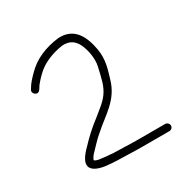

<svg xmlns="http://www.w3.org/2000/svg" viewBox="-147 -763 878 897"><g transform="rotate(-30 292.0 -314.0)"><path d="M361 4H515C525.6 4 535 -4.4 535 -15C535 -25.6 525.6 -35 515 -35H361C321.9 -35 275.1 -38 241 -38C217.7 -39.1 181.7 -43 162 -46C156.9 -47.1 146.2 -49.8 141 -55C143.9 -65.1 149.9 -72.6 155 -79C180.3 -104.3 202 -131 232 -155C295.6 -212.2 368.1 -246.7 396 -341C410.3 -389.8 426.8 -433.5 416 -495C402.4 -570.8 369.5 -637.1 283 -632C209 -623.3 149.2 -596.2 107 -554C82.7 -529.7 68 -515 52 -487C45.8 -476.2 52.3 -465.4 60 -461C81.7 -448.6 89.7 -477.1 98 -487C110.8 -501.9 116.2 -509.3 134 -526C165.9 -557.9 209.9 -578 261 -589C311.8 -601.7 343.5 -582.8 361 -546C374 -518.7 386.7 -466.6 377 -425C372.3 -402.3 366.3 -378 359 -352C345.2 -306.9 324.7 -282.2 295 -257L251 -221C210 -190.2 177.7 -160 144 -124C123.2 -103.2 73.4 -51.4 121 -21C149 -2.9 195.6 -1 240 1C275.4 1 321.2 4 361 4Z"/></g></svg>

Font: Just Breathe
Style: Regular
Weight: 400
Foundry: Cannot Into Space Fonts
Version: Version 0.72